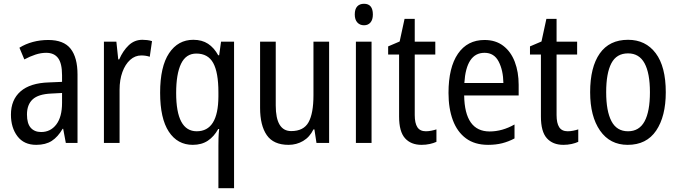

<svg xmlns="http://www.w3.org/2000/svg" viewBox="-20 -758 3596 1018"><path d="M236 -546Q318 -546 354.5 -499.5Q391 -453 391 -363V0H329L315 -75H312Q287 -32 254.5 -11Q222 10 172 10Q107 10 72.5 -35.5Q38 -81 38 -150Q38 -229 89 -273.5Q140 -318 239 -321L309 -324V-359Q309 -422 288 -450Q267 -478 225 -478Q197 -478 168 -468.5Q139 -459 109 -443L83 -505Q115 -525 154 -535.5Q193 -546 236 -546ZM252 -262Q183 -259 153 -231Q123 -203 123 -151Q123 -103 143 -80.5Q163 -58 198 -58Q248 -58 278.5 -98Q309 -138 309 -213V-265Z M735 -547Q747 -547 760 -545.5Q773 -544 786 -540L774 -457Q754 -464 729 -464Q696 -464 670 -440.5Q644 -417 629 -376Q614 -335 614 -282V0H531V-537H597L607 -443H612Q632 -489 662.5 -518Q693 -547 735 -547Z M1138 16Q1138 -1 1138.5 -24.5Q1139 -48 1142 -74H1137Q1115 -34 1082 -12Q1049 10 1002 10Q921 10 875 -60Q829 -130 829 -266Q829 -405 876.5 -476Q924 -547 1005 -547Q1051 -547 1083 -526Q1115 -505 1137 -465H1142L1152 -537H1221V240H1138ZM1023 -62Q1137 -62 1138 -246V-269Q1138 -374 1110.5 -424Q1083 -474 1021 -474Q966 -474 940 -420Q914 -366 914 -265Q914 -62 1023 -62Z M1725 -537V0H1658L1647 -72H1642Q1622 -31 1587 -10.5Q1552 10 1510 10Q1430 10 1394.5 -41.5Q1359 -93 1359 -186V-537H1442V-199Q1442 -63 1524 -63Q1590 -63 1616 -110Q1642 -157 1642 -253V-537Z M1910 -738Q1957 -738 1957 -681Q1957 -654 1944.5 -639Q1932 -624 1910 -624Q1888 -624 1874.5 -639Q1861 -654 1861 -681Q1861 -710 1874 -724Q1887 -738 1910 -738ZM1950 -537V0H1867V-537Z M2238 -62Q2252 -62 2267 -65Q2282 -68 2294 -72V-6Q2279 1 2258.5 5.5Q2238 10 2215 10Q2159 10 2127.5 -25Q2096 -60 2096 -140V-469H2038V-512L2099 -538L2125 -658H2179V-537H2288V-469H2179V-148Q2179 -105 2193 -83.5Q2207 -62 2238 -62Z M2549 -546Q2608 -546 2648.5 -515Q2689 -484 2709.5 -430Q2730 -376 2730 -308V-252H2441Q2444 -61 2576 -61Q2643 -61 2708 -98V-24Q2676 -7 2642.5 1.5Q2609 10 2568 10Q2497 10 2450.5 -24.5Q2404 -59 2381 -121Q2358 -183 2358 -265Q2358 -400 2408 -473Q2458 -546 2549 -546ZM2549 -478Q2452 -478 2442 -318H2649Q2648 -385 2624 -431.5Q2600 -478 2549 -478Z M2990 -62Q3004 -62 3019 -65Q3034 -68 3046 -72V-6Q3031 1 3010.5 5.5Q2990 10 2967 10Q2911 10 2879.5 -25Q2848 -60 2848 -140V-469H2790V-512L2851 -538L2877 -658H2931V-537H3040V-469H2931V-148Q2931 -105 2945 -83.5Q2959 -62 2990 -62Z M3510 -269Q3510 -141 3459 -65.5Q3408 10 3308 10Q3214 10 3161.5 -65.5Q3109 -141 3109 -269Q3109 -402 3160 -474.5Q3211 -547 3310 -547Q3403 -547 3456.5 -476Q3510 -405 3510 -269ZM3194 -269Q3194 -169 3222 -115.5Q3250 -62 3310 -62Q3369 -62 3397.5 -114.5Q3426 -167 3426 -269Q3426 -370 3397.5 -422.5Q3369 -475 3310 -475Q3249 -475 3221.5 -422.5Q3194 -370 3194 -269Z"/></svg>

Font: Noto Sans Devanagari Condensed
Style: Regular
Weight: 400
Width: 3
Designer: Jelle Bosma - Monotype Design Team
Foundry: Monotype Imaging Inc.
Version: Version 2.004; ttfautohint (v1.8.4.7-5d5b)